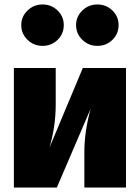

<svg xmlns="http://www.w3.org/2000/svg" viewBox="-20 -838 625 858"><path d="M543 0H357V-160Q357 -249 385 -352L234 0H42V-534H229V-370Q229 -274 201 -178L350 -534H543ZM265 -726Q265 -687 237.5 -660Q210 -633 170 -633Q131 -633 103 -660Q75 -687 75 -726Q75 -764 103 -791Q131 -818 170 -818Q210 -818 237.5 -791Q265 -764 265 -726ZM510 -726Q510 -687 482.5 -660Q455 -633 415 -633Q376 -633 348 -660Q320 -687 320 -726Q320 -764 348 -791Q376 -818 415 -818Q455 -818 482.5 -791Q510 -764 510 -726Z"/></svg>

Font: Fira Sans Black
Style: Regular
Weight: 900
Designer: Carrois Corporate & Edenspiekermann AG
Foundry: Carrois Corporate GbR & Edenspiekermann AG
Version: Version 4.203